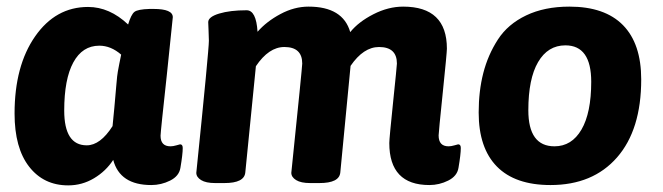

<svg xmlns="http://www.w3.org/2000/svg" viewBox="-20 -551 2002 580"><path d="M524 -115Q532 -115 532 -104Q532 -85 525 -44Q521 -19 494 -5.5Q467 8 437 8Q342 8 322 -68Q300 -34 264 -12.5Q228 9 186 9Q112 9 68 -47.5Q24 -104 24 -208Q24 -352 86 -441Q148 -530 246 -530Q311 -530 367 -477Q376 -507 386 -515Q396 -523 432 -524H444Q502 -524 502 -499L484 -325Q465 -151 465 -141Q465 -109 495 -109Q503 -109 513 -112Q523 -115 524 -115ZM336 -335Q337 -342 340.5 -359Q344 -376 346 -386Q315 -413 280 -413Q229 -413 201.5 -362.5Q174 -312 174 -217Q174 -112 242 -112Q283 -112 320 -170Q322 -188 325.5 -226.5Q329 -265 331.5 -295Q334 -325 336 -335Z M1364 -115Q1372 -115 1372 -104Q1372 -85 1365 -44Q1361 -19 1334 -5.5Q1307 8 1277 8Q1156 8 1156 -119Q1156 -132 1167.5 -242.5Q1179 -353 1179 -359Q1179 -409 1125 -409Q1078 -409 1039 -352L1008 -30Q1005 2 945 2H917Q889 2 874.5 -7Q860 -16 860 -29Q893 -349 893 -359Q893 -409 839 -409Q792 -409 753 -351L721 -30Q718 2 658 2H630Q602 2 587.5 -7Q573 -16 573 -29Q611 -400 611 -428Q611 -441 610 -459.5Q609 -478 609 -484Q609 -500 642 -510Q675 -520 725 -520Q754 -520 758 -455Q785 -486 827 -508.5Q869 -531 912 -531Q1016 -531 1038 -454Q1063 -485 1108 -508Q1153 -531 1198 -531Q1330 -531 1330 -404Q1330 -392 1317.5 -271Q1305 -150 1305 -142Q1305 -109 1335 -109Q1343 -109 1353 -112Q1363 -115 1364 -115Z M1700 -531Q1807 -531 1862 -475Q1917 -419 1917 -311Q1917 -159 1844 -75.5Q1771 8 1643 8Q1536 8 1481 -48Q1426 -104 1426 -211Q1426 -276 1440 -330.5Q1454 -385 1484 -431.5Q1514 -478 1569.5 -504.5Q1625 -531 1700 -531ZM1688 -414Q1635 -414 1605.5 -363.5Q1576 -313 1576 -218Q1576 -109 1655 -109Q1707 -109 1736.5 -159.5Q1766 -210 1766 -304Q1766 -414 1688 -414Z"/></svg>

Font: Asap
Style: Bold Italic
Weight: 700
Italic angle: -6°
Designer: Pablo Cosgaya
Foundry: Pablo Cosgaya
Version: Version 1.007;PS 001.007;hotconv 1.0.70;makeotf.lib2.5.58329